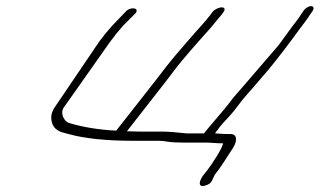

<svg xmlns="http://www.w3.org/2000/svg" viewBox="-20 -477 1042 626"><path d="M703.3 -453C693.7 -453 678.8 -446 672.9 -438L666.3 -429C642 -398 636.6 -395 583.2 -333C523.8 -265 518.5 -254 480.5 -206L358.9 -51C299.5 -54 248.5 -63 204.9 -76C190.9 -80 174.7 -106 187.6 -126L341.3 -344C346.6 -351 353.2 -358 357.3 -365L384 -396L422.1 -434C436.3 -452 403.3 -457 387.9 -437L347.4 -395L320.7 -364C316.6 -357 310.6 -351 305.3 -344L157.6 -126C138.3 -97 149 -68 161.6 -57C176.7 -45 183.2 -46 203.2 -40C256.8 -25 329.8 -18 411.4 -18H499C506.2 -18 515.2 -17 527.3 -15C539.3 -13 559.1 -12 585.5 -12H658.7L692.3 -10H706.7C709.8 -1 670.1 60 655.9 78L642.3 95C631.6 109 621.6 136 649.2 128C674.9 121 671.1 105 682.4 90C706.7 59 720.3 34 739.3 6C751.7 -13 756.8 -40 731.6 -40H714.8L682.4 -42H681.2L684.2 -47C688.3 -52 692.5 -57 694.9 -61C703.1 -73 731.1 -100 742.4 -115C763.7 -143 770.8 -153 798.7 -184C813.6 -201 833.2 -224 856.3 -251C889.9 -292 930 -345 955.2 -380C970.5 -401 980 -412 992.8 -432L999.7 -442C1004.7 -450 1002.1 -457 994.1 -457C986.1 -457 974.7 -450 969.7 -442L962.8 -432C958.4 -425 953.9 -418 948.5 -411C927.2 -384 915.3 -366 888.6 -330C856 -293 783.5 -207 751.5 -171C742 -161 735.4 -152 728.9 -143L710.5 -120L659.5 -60L645.2 -42H588.8C554 -46 526.4 -48 507.2 -48H435.2L393.8 -49L516.5 -206C525.4 -217 533.1 -228 543.2 -241C578.2 -288 625.7 -340 664.9 -384L702.3 -429L708.9 -438C714.8 -446 712.9 -453 703.3 -453Z"/></svg>

Font: MewTooHand
Style: UltimateItaWide
Weight: 400
Designer: Mew Too, Robert Jablonski
Version: Version 0.77